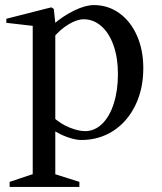

<svg xmlns="http://www.w3.org/2000/svg" viewBox="-20 -537 640 757"><path d="M185 -27 198 -36V168L182 145L293 180V200H18V180L126 144L109 168V-453L127 -433L5 -447V-463L182 -508L192 -502L200 -429L187 -438Q228 -474 272.5 -495.5Q317 -517 350 -517Q406 -517 450.5 -485Q495 -453 520 -396.5Q545 -340 545 -268Q545 -186 513.5 -121.5Q482 -57 426.5 -21Q371 15 300 15Q279 15 248 4.5Q217 -6 185 -27ZM315 -20Q353 -20 382.5 -48.5Q412 -77 428.5 -128.5Q445 -180 445 -245Q445 -308 428 -357Q411 -406 380 -433.5Q349 -461 310 -461Q283 -461 249.5 -440.5Q216 -420 190 -388L198 -417V-49L186 -78Q219 -48 254.5 -34Q290 -20 315 -20Z"/></svg>

Font: Wittgenstein
Style: Regular
Weight: 400
Designer: Jörg Drees
Foundry: Jörg Drees
Version: Version 1.003;Glyphs 3.1.2 (3151)